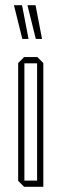

<svg xmlns="http://www.w3.org/2000/svg" viewBox="-20 -720 237 740"><path d="M73 0 50 -23V-477L73 -500H124L147 -477V0ZM74 -476V-24H123V-476ZM66 -570 34 -699V-700H65L90 -570ZM118 -570 86 -699V-700H117L142 -570Z"/></svg>

Font: Foldit Thin Thin
Style: Regular
Weight: 250
Version: Version 1.003